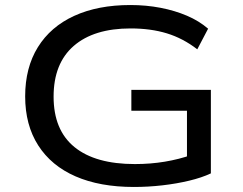

<svg xmlns="http://www.w3.org/2000/svg" viewBox="-20 -734 964 763"><path d="M512 9Q377 9 280.5 -33Q184 -75 132 -156Q80 -237 80 -351Q80 -465 130.5 -546.5Q181 -628 275 -671Q369 -714 498 -714Q561 -714 618 -703Q675 -692 723 -671.5Q771 -651 807 -620L764 -538Q707 -582 643 -601.5Q579 -621 499 -621Q353 -621 273 -551.5Q193 -482 193 -350Q193 -217 276 -149.5Q359 -82 516 -82Q578 -82 635 -91.5Q692 -101 743 -119L723 -88V-294H502V-377H818V-45Q782 -28 732 -16Q682 -4 625.5 2.5Q569 9 512 9Z"/></svg>

Font: Nunito Sans 10pt Expanded Medium
Style: Regular
Weight: 500
Width: 7
Designer: Vernon Adams
Foundry: Vernon Adams
Version: Version 3.101;gftools[0.9.27]